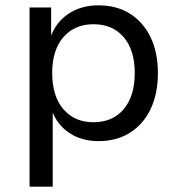

<svg xmlns="http://www.w3.org/2000/svg" viewBox="-20 -521 674 721"><path d="M91 180V-493H172V-382H170Q190 -438 237.5 -469.5Q285 -501 350 -501Q418 -501 468 -469.5Q518 -438 545.5 -381Q573 -324 573 -246Q573 -170 546 -112.5Q519 -55 468.5 -23Q418 9 350 9Q286 9 240 -22Q194 -53 175 -106H178V180ZM331 -62Q403 -62 444.5 -111Q486 -160 486 -247Q486 -333 444.5 -381.5Q403 -430 331 -430Q260 -430 218 -381.5Q176 -333 176 -247Q176 -160 218 -111Q260 -62 331 -62Z"/></svg>

Font: Nunito Sans 9pt
Style: Regular
Weight: 400
Version: Version 3.101;gftools[0.9.27]